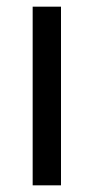

<svg xmlns="http://www.w3.org/2000/svg" viewBox="-20 -556 281 576"><path d="M163 0V-536H78V0Z"/></svg>

Font: Noto Sans Lao Looped SemiCondensed
Style: Regular
Weight: 400
Width: 4
Designer: Mark Frömberg, Ben Mitchell
Foundry: The Fontpad Ltd
Version: Version 1.002